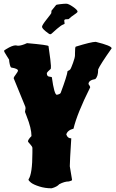

<svg xmlns="http://www.w3.org/2000/svg" viewBox="-20 -980 625 1037"><path d="M327 -868 329 -853Q329 -850 320 -847Q311 -844 288 -824.5Q265 -805 260.5 -800Q256 -795 251 -795Q246 -795 226.5 -811Q207 -827 207 -835.5Q207 -844 232 -875.5Q257 -907 257 -909Q258 -921 258 -922Q282 -952 283.5 -953.5Q285 -955 305.5 -957.5Q326 -960 338 -960Q350 -960 374.5 -943Q399 -926 399 -917Q399 -914 391 -908Q360 -887 351 -877Q350 -876 338.5 -876Q327 -876 327 -868ZM65 -735 77 -733Q96 -733 126 -747Q241 -737 242 -731Q255 -641 255 -625Q255 -609 254 -608Q235 -591 233 -586V-584Q233 -567 247 -566Q260 -564 260 -563Q273 -468 287 -468Q306 -472 308 -479Q342 -570 345 -596Q357 -601 360.5 -606.5Q364 -612 374.5 -640.5Q385 -669 385 -682V-691Q385 -726 389 -728Q473 -754 497 -754Q583 -733 583 -719Q521 -631 510 -605V-602Q510 -568 495 -553Q458 -547 458 -526Q467 -514 467 -508Q396 -366 377 -285Q345 -277 338 -254Q345 -233 363 -233H365Q357 -108 357 -82L369 -10V-8Q369 -4 352 0Q328 0 300 15Q288 29 259 37Q223 37 192 27Q161 17 147.5 6.5Q134 -4 134 -10V-11Q155 -41 155 -155V-181Q155 -188 143 -201Q131 -214 131 -216Q131 -226 150 -245Q150 -287 124 -352L116 -373L115 -376L118 -395Q118 -400 117 -403L54 -557V-559Q54 -563 65.5 -578Q77 -593 77 -599Q77 -609 42 -615Q35 -615 30 -647L29 -658Q28 -661 15 -680.5Q2 -700 2 -706Q2 -708 14 -715Q46 -735 65 -735Z"/></svg>

Font: Piedra
Style: Regular
Weight: 400
Designer: Angel Koziupa & Ale Paul
Foundry: Angel Koziupa and Alejandro Paul
Version: Version 1.000